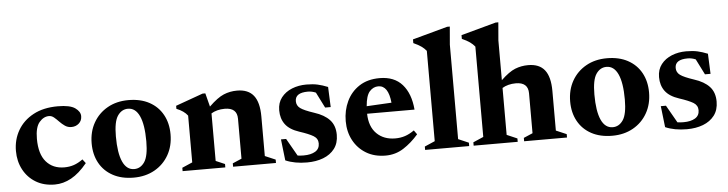

<svg xmlns="http://www.w3.org/2000/svg" viewBox="-45 -915 4295 1133"><g transform="rotate(-5 2102.0 -349.0)"><path d="M297.5 -445.5Q369.5 -445.5 399.8 -424Q430 -402.5 430 -375.5Q430 -349 411.8 -332.8Q393.5 -316.5 367.5 -316.5Q346 -316.5 329.2 -328Q312.5 -339.5 298.2 -354.5Q284 -369.5 270.2 -381Q256.5 -392.5 240.5 -392.5Q208.5 -392.5 183.2 -362.8Q158 -333 158 -265Q158 -174 197.8 -128.5Q237.5 -83 305 -83Q335.5 -83 361.5 -91.8Q387.5 -100.5 415 -120.5L433 -97Q386 -39.5 338.2 -13.2Q290.5 13 240.5 13Q176 13 128.5 -15.5Q81 -44 54.8 -93.2Q28.5 -142.5 28.5 -204Q28.5 -271 60.2 -326Q92 -381 152 -413.2Q212 -445.5 297.5 -445.5Z M708 13Q636.5 13 584.8 -15Q533 -43 505.2 -93.2Q477.5 -143.5 477.5 -209.5Q477.5 -278.5 507.8 -331.8Q538 -385 591.5 -415.2Q645 -445.5 715.5 -445.5Q787 -445.5 838.8 -417.5Q890.5 -389.5 918.2 -339.2Q946 -289 946 -223Q946 -154 915.8 -100.8Q885.5 -47.5 831.8 -17.2Q778 13 708 13ZM715 -37Q752.5 -37 776.2 -72Q800 -107 800 -194Q800 -293 776.5 -344Q753 -395 708.5 -395Q671 -395 647.2 -360.2Q623.5 -325.5 623.5 -238.5Q623.5 -139.5 646.8 -88.2Q670 -37 715 -37Z M1297 -20 1350.5 -43V-279.5Q1350.5 -345 1277.5 -345Q1253.5 -345 1233 -339.5Q1212.5 -334 1197.5 -324.5V-43L1251 -20V0H998V-20L1059 -46.5V-323.5Q1038 -352 993.5 -369.5V-387.5L1155 -445.5H1171.5L1192 -365.5Q1242.5 -414.5 1279.8 -430Q1317 -445.5 1359 -445.5Q1425 -445.5 1457 -405.2Q1489 -365 1489 -281V-46.5L1551 -20V0H1297Z M1769.5 -445.5Q1808.5 -445.5 1836.5 -439.2Q1864.5 -433 1896.5 -420L1901.5 -300.5H1868.5L1822 -393Q1798.5 -403 1775 -403Q1699.5 -403 1699.5 -353Q1699.5 -326.5 1721 -310.8Q1742.5 -295 1801.5 -275.5Q1861 -256.5 1892 -223Q1923 -189.5 1923 -134.5Q1923 -85 1898 -52.2Q1873 -19.5 1830.5 -3.2Q1788 13 1734.5 13Q1661 13 1607 -10.5L1592.5 -136H1623L1682 -32.5Q1699 -30 1718 -30Q1761 -30 1786.8 -45.5Q1812.5 -61 1812.5 -93Q1812.5 -122 1786.5 -137.8Q1760.5 -153.5 1704 -172Q1647.5 -190.5 1622.2 -224.5Q1597 -258.5 1597 -307.5Q1597 -352.5 1621 -383.2Q1645 -414 1684.2 -429.8Q1723.5 -445.5 1769.5 -445.5Z M2203.5 -445.5Q2290 -445.5 2337.5 -391.8Q2385 -338 2393 -242.5H2112Q2113.5 -166 2155.5 -124.5Q2197.5 -83 2265.5 -83Q2296.5 -83 2323.2 -91.8Q2350 -100.5 2378 -120.5L2395.5 -96Q2354 -48 2306.2 -17.5Q2258.5 13 2200 13Q2134 13 2085.2 -16.2Q2036.5 -45.5 2009.5 -95.8Q1982.5 -146 1982.5 -209.5Q1982.5 -273.5 2008 -327.2Q2033.5 -381 2082.8 -413.2Q2132 -445.5 2203.5 -445.5ZM2191.5 -398Q2162 -398 2140.2 -373.8Q2118.5 -349.5 2113.5 -287L2261 -295Q2251 -398 2191.5 -398Z M2634 -46.5 2695.5 -20V0H2434.5V-20L2495.5 -46.5V-581.5Q2483.5 -596.5 2466.2 -608.8Q2449 -621 2420 -634V-656L2627 -712.5H2643L2634 -606Z M2983 0H2722V-20L2783 -46.5V-581.5Q2771 -596.5 2753.8 -608.8Q2736.5 -621 2707.5 -634V-656L2914.5 -712.5H2930.5L2921.5 -606V-370.5Q2969.5 -416.5 3006 -431Q3042.5 -445.5 3083.5 -445.5Q3149.5 -445.5 3181.2 -405.2Q3213 -365 3213 -281V-46.5L3275 -20V0H3021V-20L3074.5 -43V-279.5Q3074.5 -345 3001.5 -345Q2978 -345 2957.2 -339.5Q2936.5 -334 2921.5 -324.5V-46.5L2983 -20Z M3542.5 13Q3471 13 3419.2 -15Q3367.5 -43 3339.8 -93.2Q3312 -143.5 3312 -209.5Q3312 -278.5 3342.2 -331.8Q3372.5 -385 3426 -415.2Q3479.5 -445.5 3550 -445.5Q3621.5 -445.5 3673.2 -417.5Q3725 -389.5 3752.8 -339.2Q3780.5 -289 3780.5 -223Q3780.5 -154 3750.2 -100.8Q3720 -47.5 3666.2 -17.2Q3612.5 13 3542.5 13ZM3549.5 -37Q3587 -37 3610.8 -72Q3634.5 -107 3634.5 -194Q3634.5 -293 3611 -344Q3587.5 -395 3543 -395Q3505.5 -395 3481.8 -360.2Q3458 -325.5 3458 -238.5Q3458 -139.5 3481.2 -88.2Q3504.5 -37 3549.5 -37Z M4019.5 -445.5Q4058.5 -445.5 4086.5 -439.2Q4114.5 -433 4146.5 -420L4151.5 -300.5H4118.5L4072 -393Q4048.5 -403 4025 -403Q3949.5 -403 3949.5 -353Q3949.5 -326.5 3971 -310.8Q3992.5 -295 4051.5 -275.5Q4111 -256.5 4142 -223Q4173 -189.5 4173 -134.5Q4173 -85 4148 -52.2Q4123 -19.5 4080.5 -3.2Q4038 13 3984.5 13Q3911 13 3857 -10.5L3842.5 -136H3873L3932 -32.5Q3949 -30 3968 -30Q4011 -30 4036.8 -45.5Q4062.5 -61 4062.5 -93Q4062.5 -122 4036.5 -137.8Q4010.5 -153.5 3954 -172Q3897.5 -190.5 3872.2 -224.5Q3847 -258.5 3847 -307.5Q3847 -352.5 3871 -383.2Q3895 -414 3934.2 -429.8Q3973.5 -445.5 4019.5 -445.5Z"/></g></svg>

Font: Newsreader Text
Style: Bold
Weight: 700
Designer: Hugues Gentile
Foundry: Production Type
Version: Version 1.001